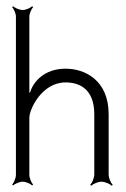

<svg xmlns="http://www.w3.org/2000/svg" viewBox="-20 -582 403 615"><path d="M19 9 22 12C27 7 42 0 53 0C63 0 78 7 83 12L86 9C81 4 74 -11 74 -22V-205C74 -232 114 -318 190 -318C231 -318 282 -300 282 -216V-23C282 -12 275 4 269 10L272 13C278 7 294 0 305 0C316 0 332 7 338 13L341 10C335 4 328 -12 328 -23V-216C328 -326 251 -362 190 -362C122 -362 86 -320 76 -285L74 -286V-529C74 -539 81 -554 86 -559L83 -562C78 -557 63 -550 53 -550C42 -550 27 -557 22 -562L19 -559C24 -554 31 -539 31 -529V-22C31 -11 24 4 19 9Z"/></svg>

Font: Armata Saber
Style: Rg
Weight: 400
Designer: Jasper
Foundry: Cannot Into Space Fonts
Version: Version 0.970